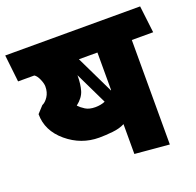

<svg xmlns="http://www.w3.org/2000/svg" viewBox="-134 -810 976 955"><g transform="rotate(-20 354.5 -332.0)"><path d="M425 0V-158Q399 -144 360 -140Q321 -136 289 -136Q194 -136 119.5 -198.5Q45 -261 45 -349L78 -385Q95 -392 109.5 -414Q124 -436 124 -467Q124 -483 114 -506Q104 -529 91 -537H5L-11 -680H703L720 -537H607V16ZM425 -537H327L424 -336Q424 -337 424 -337.5Q424 -338 425 -339ZM238 -324Q251 -310 271 -297.5Q291 -285 323 -285Q337 -285 350.5 -287.5Q364 -290 375 -295L293 -465V-461Q293 -418 283.5 -385Q274 -352 238 -324Z"/></g></svg>

Font: Palanquin Dark
Style: Bold
Weight: 700
Designer: Pria Ravichandran
Version: Version 1.000